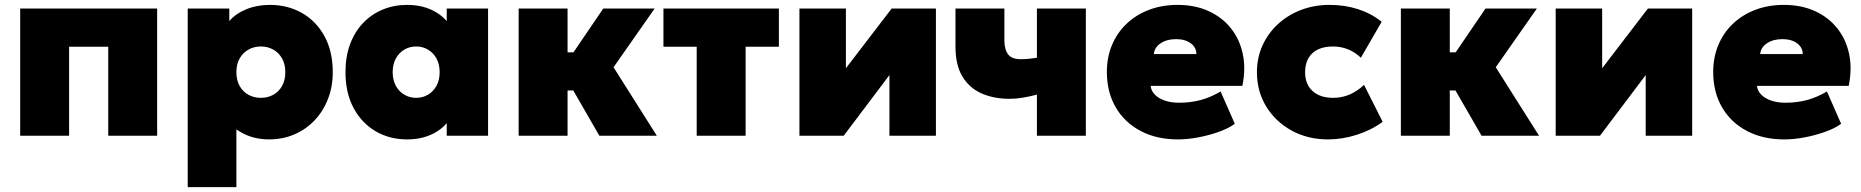

<svg xmlns="http://www.w3.org/2000/svg" viewBox="-20 -555 7610 785"><path d="M62.5 0V-520H622.5V0H422.5V-364H262.5V0Z M747.5 210V-520H917.5V-469Q944.5 -500 987.8 -517.5Q1031 -535 1083.5 -535Q1156.5 -535 1214.8 -501.8Q1273 -468.5 1306.8 -406.8Q1340.5 -345 1340.5 -260Q1340.5 -201 1321.2 -151Q1302 -101 1267 -63.8Q1232 -26.5 1184.2 -5.8Q1136.5 15 1079.5 15Q1043 15 1009.5 5Q976 -5 946.5 -26V210ZM1046.5 -155Q1075 -155 1097.8 -167.8Q1120.5 -180.5 1133.5 -204Q1146.5 -227.5 1146.5 -260Q1146.5 -292.5 1133.2 -316Q1120 -339.5 1097.2 -352.2Q1074.5 -365 1046.5 -365Q1018.5 -365 995.8 -352.2Q973 -339.5 959.8 -316Q946.5 -292.5 946.5 -260Q946.5 -227.5 959.5 -204Q972.5 -180.5 995.2 -167.8Q1018 -155 1046.5 -155Z M1644.5 15Q1573 15 1516 -18.2Q1459 -51.5 1425.8 -113.2Q1392.5 -175 1392.5 -260Q1392.5 -324 1411.5 -374.8Q1430.5 -425.5 1464.8 -461.2Q1499 -497 1545 -516Q1591 -535 1644.5 -535Q1713.5 -535 1764.2 -504.2Q1815 -473.5 1833.5 -421L1806.5 -378V-520H1975.5V0H1806.5V-142L1833.5 -99Q1815 -46.5 1764.2 -15.8Q1713.5 15 1644.5 15ZM1681.5 -155Q1708 -155 1729.8 -167.8Q1751.5 -180.5 1764.5 -204Q1777.5 -227.5 1777.5 -260Q1777.5 -292.5 1764.5 -316Q1751.5 -339.5 1729.8 -352.2Q1708 -365 1681.5 -365Q1655 -365 1633.2 -352.2Q1611.5 -339.5 1598.5 -316Q1585.5 -292.5 1585.5 -260Q1585.5 -227.5 1598.5 -204Q1611.5 -180.5 1633.2 -167.8Q1655 -155 1681.5 -155Z M2430.5 0 2275.5 -269 2446.5 -520H2656.5L2488.5 -280L2665.5 0ZM2100.5 0V-520H2300.5V-341H2460.5V-185H2300.5V0Z M2828.5 0V-364H2692.5V-520H3164.5V-364H3028.5V0Z M3248.5 0V-520H3438.5V-276L3625.5 -520H3806.5V0H3616.5V-248L3429.5 0Z M4219.5 0V-168Q4188 -160 4161 -155.5Q4134 -151 4107.5 -151Q4044.5 -151 3994.5 -172.5Q3944.5 -194 3915.5 -241Q3886.5 -288 3886.5 -365V-520H4086.5V-391Q4086.5 -353 4101.5 -333Q4116.5 -313 4152.5 -313Q4175 -313 4190.2 -315Q4205.5 -317 4219.5 -319V-520H4419.5V0Z M4796.5 15Q4709 15 4643.5 -19.5Q4578 -54 4541.8 -116Q4505.5 -178 4505.5 -261Q4505.5 -321.5 4526.8 -371.8Q4548 -422 4586.8 -458.5Q4625.5 -495 4678.2 -515Q4731 -535 4794.5 -535Q4865.5 -535 4920.8 -510Q4976 -485 5012 -440.2Q5048 -395.5 5061 -335.2Q5074 -275 5059.5 -204H4684.5Q4686.5 -183.5 4701.8 -168Q4717 -152.5 4742.5 -143.8Q4768 -135 4800.5 -135Q4848 -135 4889 -146Q4930 -157 4970.5 -181L5028.5 -49Q5005.5 -31.5 4966 -17Q4926.5 -2.5 4881.5 6.2Q4836.5 15 4796.5 15ZM4697.5 -334H4871.5Q4871.5 -361 4848.5 -378Q4825.5 -395 4788.5 -395Q4750.5 -395 4725.2 -378Q4700 -361 4697.5 -334Z M5410 15Q5327 15 5261.2 -21Q5195.5 -57 5157.2 -119.2Q5119 -181.5 5119 -260Q5119 -318.5 5141.5 -368.5Q5164 -418.5 5204.5 -456Q5245 -493.5 5299 -514.2Q5353 -535 5416 -535Q5478.5 -535 5532.5 -517.5Q5586.5 -500 5629 -466L5544 -319Q5518.5 -343 5489.8 -354Q5461 -365 5430 -365Q5394 -365 5368.5 -352.8Q5343 -340.5 5329.5 -317Q5316 -293.5 5316 -260Q5316 -210.5 5346.5 -182.8Q5377 -155 5431 -155Q5465.5 -155 5496.8 -168Q5528 -181 5557 -208L5633 -57Q5588 -23.5 5528.2 -4.2Q5468.5 15 5410 15Z M6037.5 0 5882.5 -269 6053.5 -520H6263.5L6095.5 -280L6272.5 0ZM5707.5 0V-520H5907.5V-341H6067.5V-185H5907.5V0Z M6340.5 0V-520H6530.5V-276L6717.5 -520H6898.5V0H6708.5V-248L6521.5 0Z M7275.5 15Q7188 15 7122.5 -19.5Q7057 -54 7020.8 -116Q6984.5 -178 6984.5 -261Q6984.5 -321.5 7005.8 -371.8Q7027 -422 7065.8 -458.5Q7104.5 -495 7157.2 -515Q7210 -535 7273.5 -535Q7344.5 -535 7399.8 -510Q7455 -485 7491 -440.2Q7527 -395.5 7540 -335.2Q7553 -275 7538.5 -204H7163.5Q7165.5 -183.5 7180.8 -168Q7196 -152.5 7221.5 -143.8Q7247 -135 7279.5 -135Q7327 -135 7368 -146Q7409 -157 7449.5 -181L7507.5 -49Q7484.5 -31.5 7445 -17Q7405.5 -2.5 7360.5 6.2Q7315.5 15 7275.5 15ZM7176.5 -334H7350.5Q7350.5 -361 7327.5 -378Q7304.5 -395 7267.5 -395Q7229.5 -395 7204.2 -378Q7179 -361 7176.5 -334Z"/></svg>

Font: Geologica Black
Style: Regular
Weight: 900
Designer: Sindre Bremnes, Frode Helland
Foundry: Monokrom Skriftforlag AS
Version: Version 1.010;gftools[0.9.28]